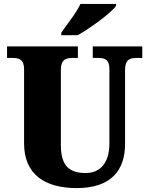

<svg xmlns="http://www.w3.org/2000/svg" viewBox="-20 -951 762 981"><path d="M293 -784V-771H377C443 -808 549 -886 573 -921V-931H391C371 -886 320 -823 293 -784ZM372 10C549 10 619 -82 619 -216V-594C619 -648 645 -655 679 -655H707V-714H454V-655H481C515 -655 539 -648 539 -598V-218C539 -110 484 -67 419 -67C337 -67 291 -100 291 -210V-594C291 -648 318 -655 351 -655H378V-714H16V-655H43C76 -655 103 -648 103 -598V-219C103 -55 215 10 372 10Z"/></svg>

Font: Noto Serif Ethiopic SemiCondensed Black
Style: Regular
Weight: 900
Width: 4
Designer: Monotype Design Team
Foundry: Monotype Imaging Inc.
Version: Version 2.102